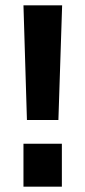

<svg xmlns="http://www.w3.org/2000/svg" viewBox="-20 -700 320 720"><path d="M212 0V-161H68V0ZM199 -250 213 -680H68L81 -250Z"/></svg>

Font: Sunflower
Style: Bold
Weight: 700
Designer: JIKJI
Foundry: JIKJI
Version: Version 1.00